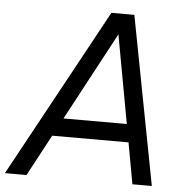

<svg xmlns="http://www.w3.org/2000/svg" viewBox="-89 -815 836 867"><g transform="rotate(5 329.5 -381.5)"><path d="M631 0H543L509 -187H163L63 0H-35L381 -763H485ZM421 -669 207 -269H494Z"/></g></svg>

Font: Open Sauce One
Style: Italic
Weight: 400
Italic angle: -10°
Designer: Alfredo Marco Pradil
Foundry: Creative Sauce Fz LLC
Version: Version 1.477